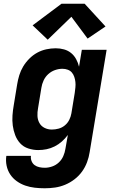

<svg xmlns="http://www.w3.org/2000/svg" viewBox="-20 -797 640 1030"><path d="M220 213Q193 213 166.5 210Q140 207 115.5 198.5Q91 190 70 175Q49 160 35 139Q21 118 15.5 92Q10 66 14 39H146Q144 54 149.5 67.5Q155 81 166 89Q177 97 191.5 100Q206 103 220 103Q240 103 260 96Q280 89 295.5 74.5Q311 60 319.5 40.5Q328 21 331 1L344 -73Q330 -54 312 -38Q294 -22 273 -11.5Q252 -1 230 3.5Q208 8 185 8Q158 8 132 -0.5Q106 -9 88.5 -28Q71 -47 61.5 -72Q52 -97 48.5 -123.5Q45 -150 47 -178Q49 -206 54 -234L72 -344Q76 -369 83.5 -393.5Q91 -418 104.5 -440.5Q118 -463 137.5 -482.5Q157 -502 180 -514.5Q203 -527 228.5 -532.5Q254 -538 279 -538Q302 -538 323.5 -532Q345 -526 361.5 -512.5Q378 -499 388.5 -479.5Q399 -460 404 -439L419 -530H552L461 19Q457 46 447 73Q437 100 420 123.5Q403 147 379.5 165Q356 183 329.5 194Q303 205 275.5 209Q248 213 220 213ZM258 -102Q276 -102 294.5 -107Q313 -112 328 -124.5Q343 -137 351.5 -154Q360 -171 363 -189L381 -299Q383 -314 384.5 -328.5Q386 -343 384.5 -357Q383 -371 378.5 -384.5Q374 -398 365.5 -408Q357 -418 343.5 -423Q330 -428 315 -428Q295 -428 275 -421Q255 -414 239 -399.5Q223 -385 214 -365.5Q205 -346 202 -326L184 -216Q180 -195 181 -174.5Q182 -154 191.5 -137Q201 -120 219 -111Q237 -102 258 -102ZM236 -584 155 -661 310 -777H434L546 -655L450 -590L363 -707Z"/></svg>

Font: Iosevka Curly XBdEx
Style: Italic
Weight: 800
Width: 7
Italic angle: -9°
Monospace: yes
Designer: Belleve Invis
Foundry: Belleve Invis
Version: Version 11.1.0; ttfautohint (v1.8.3)